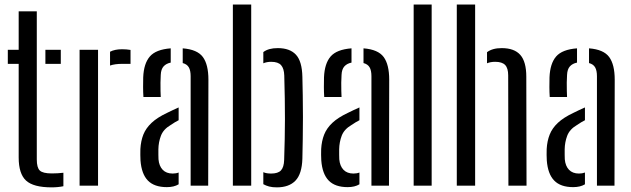

<svg xmlns="http://www.w3.org/2000/svg" viewBox="-20 -820 2788 848"><path d="M14.5 -538V-600H62.5V-770H142.5V-115.5Q142.5 -79.5 155.8 -66.8Q169 -54 209 -54Q224.5 -54 235.2 -54.8Q246 -55.5 260 -57V2.5Q248 5 235.2 6.2Q222.5 7.5 208 7.5Q127.5 7.5 95 -22.5Q62.5 -52.5 62.5 -124.5V-538ZM180.5 -538V-600H248.5V-538Z M331.5 0V-600H413V0ZM466 -530.5V-591.5Q487 -602.5 519 -602.5Q528.5 -602.5 537.8 -601.8Q547 -601 556.5 -599.5V-538H520Q487.5 -538 466 -530.5Z M600.5 -111.5Q600 -124 599.8 -136.2Q599.5 -148.5 600 -161.5Q602 -197.5 613.2 -225.8Q624.5 -254 649.5 -277.5Q674.5 -301 718 -321.5Q730 -327.5 742.8 -333.5Q755.5 -339.5 769 -345.5V-289Q761 -285 752.2 -279.8Q743.5 -274.5 734 -268Q701.5 -249 690.8 -220.5Q680 -192 679.5 -160.5Q679.5 -147 679.5 -136.8Q679.5 -126.5 680 -116.5Q682.5 -87 698.5 -70.2Q714.5 -53.5 742.5 -53.5Q757.5 -53.5 769 -58V-6Q748.5 6.5 717 6.5Q661.5 6.5 633.2 -22.5Q605 -51.5 600.5 -111.5ZM613.5 -391.5Q612 -413 612 -435.5Q612 -458 612.5 -478.5Q615 -539.5 641.8 -570.5Q668.5 -601.5 734 -606.5V-543.5Q714 -539.5 702.5 -526.8Q691 -514 690 -489Q689 -474.5 688.8 -455.2Q688.5 -436 689 -418.5Q689.5 -401 690 -391.5ZM822 0V-483.5Q822 -508.5 814 -522.5Q806 -536.5 787 -541.5V-606.5Q851.5 -601.5 876 -568.2Q900.5 -535 900.5 -468L899.5 0Z M1008.5 0V-800H1089.5V0ZM1143 -6.5V-59.5Q1151 -56 1159.5 -54.8Q1168 -53.5 1177.5 -53.5Q1208 -53.5 1221 -67.5Q1234 -81.5 1235 -113.5Q1236.5 -161 1237.5 -205.2Q1238.5 -249.5 1238.5 -293.8Q1238.5 -338 1237.8 -385.5Q1237 -433 1235.5 -486.5Q1234.5 -517.5 1221.5 -532.2Q1208.5 -547 1177.5 -547Q1158.5 -547 1143 -540.5V-590Q1155 -599 1170.5 -603.2Q1186 -607.5 1207 -607.5Q1260 -607.5 1287 -578.5Q1314 -549.5 1315.5 -481Q1316.5 -444 1317.2 -398.2Q1318 -352.5 1318 -303Q1318 -253.5 1317.2 -206.2Q1316.5 -159 1315.5 -119Q1313.5 -52 1285 -22.2Q1256.5 7.5 1202.5 7.5Q1183 7.5 1168.8 3.8Q1154.5 0 1143 -6.5Z M1399 -111.5Q1398.5 -124 1398.2 -136.2Q1398 -148.5 1398.5 -161.5Q1400.5 -197.5 1411.8 -225.8Q1423 -254 1448 -277.5Q1473 -301 1516.5 -321.5Q1528.5 -327.5 1541.2 -333.5Q1554 -339.5 1567.5 -345.5V-289Q1559.5 -285 1550.8 -279.8Q1542 -274.5 1532.5 -268Q1500 -249 1489.2 -220.5Q1478.5 -192 1478 -160.5Q1478 -147 1478 -136.8Q1478 -126.5 1478.5 -116.5Q1481 -87 1497 -70.2Q1513 -53.5 1541 -53.5Q1556 -53.5 1567.5 -58V-6Q1547 6.5 1515.5 6.5Q1460 6.5 1431.8 -22.5Q1403.5 -51.5 1399 -111.5ZM1412 -391.5Q1410.5 -413 1410.5 -435.5Q1410.5 -458 1411 -478.5Q1413.5 -539.5 1440.2 -570.5Q1467 -601.5 1532.5 -606.5V-543.5Q1512.5 -539.5 1501 -526.8Q1489.5 -514 1488.5 -489Q1487.5 -474.5 1487.2 -455.2Q1487 -436 1487.5 -418.5Q1488 -401 1488.5 -391.5ZM1620.5 0V-483.5Q1620.5 -508.5 1612.5 -522.5Q1604.5 -536.5 1585.5 -541.5V-606.5Q1650 -601.5 1674.5 -568.2Q1699 -535 1699 -468L1698 0Z M1807 0V-800H1886.5V0Z M1997.5 0V-800H2078.5V0ZM2225.5 0 2224.5 -487Q2224.5 -519 2211 -533Q2197.5 -547 2167 -547Q2146.5 -547 2131 -540.5V-589.5Q2143 -598.5 2159 -603Q2175 -607.5 2196 -607.5Q2251.5 -607.5 2278 -577.5Q2304.5 -547.5 2304.5 -481L2305.5 0Z M2395 -111.5Q2394.5 -124 2394.2 -136.2Q2394 -148.5 2394.5 -161.5Q2396.5 -197.5 2407.8 -225.8Q2419 -254 2444 -277.5Q2469 -301 2512.5 -321.5Q2524.5 -327.5 2537.2 -333.5Q2550 -339.5 2563.5 -345.5V-289Q2555.5 -285 2546.8 -279.8Q2538 -274.5 2528.5 -268Q2496 -249 2485.2 -220.5Q2474.5 -192 2474 -160.5Q2474 -147 2474 -136.8Q2474 -126.5 2474.5 -116.5Q2477 -87 2493 -70.2Q2509 -53.5 2537 -53.5Q2552 -53.5 2563.5 -58V-6Q2543 6.5 2511.5 6.5Q2456 6.5 2427.8 -22.5Q2399.5 -51.5 2395 -111.5ZM2408 -391.5Q2406.5 -413 2406.5 -435.5Q2406.5 -458 2407 -478.5Q2409.5 -539.5 2436.2 -570.5Q2463 -601.5 2528.5 -606.5V-543.5Q2508.5 -539.5 2497 -526.8Q2485.5 -514 2484.5 -489Q2483.5 -474.5 2483.2 -455.2Q2483 -436 2483.5 -418.5Q2484 -401 2484.5 -391.5ZM2616.5 0V-483.5Q2616.5 -508.5 2608.5 -522.5Q2600.5 -536.5 2581.5 -541.5V-606.5Q2646 -601.5 2670.5 -568.2Q2695 -535 2695 -468L2694 0Z"/></svg>

Font: Big Shoulders Stencil Text Thin
Style: Regular
Weight: 400
Version: Version 2.001